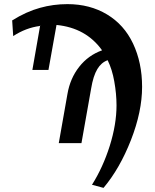

<svg xmlns="http://www.w3.org/2000/svg" viewBox="-20 -694 752 931"><path d="M175 -572 173 -568Q105 -559 44 -519L39 -595Q108 -638 174 -656Q238 -674 307 -674Q416 -674 499 -624Q582 -574 625 -483Q669 -390 669 -273Q669 -153 615 -15Q561 123 482 217L426 202Q479 118 512 14Q545 -91 545 -183Q545 -239 534 -300Q524 -357 502 -402Q471 -391 452 -359Q432 -326 422 -265L375 0H265L307 -238Q320 -314 364 -370Q408 -426 475 -450Q397 -559 254 -573L215 -355H137Z"/></svg>

Font: Libra Serif Modern
Style: Bold Italic
Weight: 700
Italic angle: -12°
Designer: Stefan Peev, Context Ltd
Foundry: Stefan Peev, Context Ltd
Version: Version 1.000